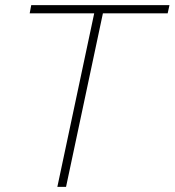

<svg xmlns="http://www.w3.org/2000/svg" viewBox="-20 -730 682 750"><path d="M348 -678H96L102 -710H642L635 -678H382L238 0H204Z"/></svg>

Font: Raleway ExtraLight
Style: Italic
Weight: 200
Italic angle: -12°
Designer: Matt McInerney, Pablo Impallari, Rodrigo Fuenzalida
Foundry: Matt McInerney, Pablo Impallari, Rodrigo Fuenzalida
Version: Version 4.026